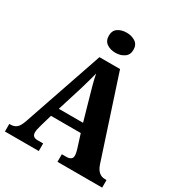

<svg xmlns="http://www.w3.org/2000/svg" viewBox="-213 -1082 1149 1228"><g transform="rotate(30 361.5 -468.5)"><path d="M5 0H255V-56H213Q174 -56 174 -92Q174 -106 179 -124.5Q184 -143 187 -155L210 -234H430L460 -139Q462 -131 466 -117Q470 -103 470 -90Q470 -71 457.5 -63.5Q445 -56 429 -56H393V0H723V-56H711Q659 -56 637 -121L443 -714H291L90 -127Q75 -83 57 -69.5Q39 -56 14 -56H5ZM231 -298 289 -484Q298 -514 307.5 -548Q317 -582 325 -613Q331 -580 340 -546Q349 -512 358 -481L410 -298ZM365 -789Q402 -789 429 -807.5Q456 -826 456 -863Q456 -901 429 -919Q402 -937 365 -937Q326 -937 300 -919Q274 -901 274 -863Q274 -826 300 -807.5Q326 -789 365 -789Z"/></g></svg>

Font: Noto Serif SemiCondensed Extra
Style: Regular
Weight: 800
Width: 4
Designer: Monotype Design Team
Foundry: Monotype Imaging Inc.
Version: Version 1.002